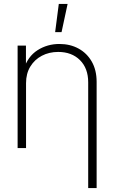

<svg xmlns="http://www.w3.org/2000/svg" viewBox="-20 -755 582 979"><path d="M112.8 -331.1V0H69.8V-522.5H112.3V-401.9H101.1Q121.6 -467.3 171.4 -499Q221.2 -530.8 282.7 -530.8Q337.9 -530.8 380.6 -507.3Q423.3 -483.9 448 -440.7Q472.7 -397.5 472.7 -337.4V204.1H429.7V-335Q429.7 -406.7 387.7 -448.5Q345.7 -490.2 276.9 -490.2Q230.5 -490.2 193.4 -470.7Q156.2 -451.2 134.5 -415.5Q112.8 -379.9 112.8 -331.1ZM261.2 -591.3 279.8 -734.9H324.7L293.9 -591.3Z"/></svg>

Font: Inter 28pt ExtraLight
Style: Regular
Weight: 250
Designer: Rasmus Andersson
Foundry: rsms
Version: Version 4.001;git-66647c0bb